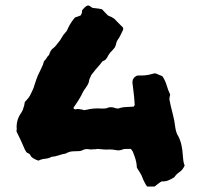

<svg xmlns="http://www.w3.org/2000/svg" viewBox="-20 -645 737 704"><path d="M657 -38Q650 -22 638 -14Q626 -6 619 5Q608 12 597 16.5Q586 21 573 20Q566 24 559.5 29Q553 34 547 39H520Q516 35 514 31Q511 25 508 19.5Q505 14 503 8Q499 -3 493.5 -11.5Q488 -20 482 -30Q481 -48 477 -61Q473 -74 467 -89Q463 -94 461.5 -97Q460 -100 455 -99Q452 -99 442.5 -99Q433 -99 430 -97Q418 -92 406 -94.5Q394 -97 382 -97Q371 -96 360 -97Q349 -98 338 -99Q335 -99 331.5 -98Q328 -97 325 -98Q315 -96 307.5 -97.5Q300 -99 293 -98Q288 -97 282 -94Q276 -91 271 -91Q257 -91 245 -90Q233 -89 221 -82Q208 -80 195.5 -75.5Q183 -71 169 -70Q159 -64 146 -63Q133 -62 121 -56Q105 -61 95 -70Q92 -74 90 -78Q88 -82 83 -83Q78 -85 75.5 -89Q73 -93 71 -97Q64 -114 56.5 -130Q49 -146 41 -162Q40 -166 41 -169Q42 -172 41 -176Q40 -208 59 -233Q62 -238 64 -243Q66 -248 67 -253Q69 -258 69.5 -262.5Q70 -267 71 -271Q75 -276 79.5 -280.5Q84 -285 87 -290Q90 -294 92 -299Q94 -304 97 -309Q99 -314 101.5 -319Q104 -324 105 -329Q109 -342 113.5 -354.5Q118 -367 124 -379Q129 -390 134 -400Q139 -410 141 -420Q148 -427 151 -432.5Q154 -438 158 -442Q160 -442 160 -444Q165 -461 174 -467.5Q183 -474 193 -488Q201 -497 206.5 -507.5Q212 -518 221 -527Q224 -530 226.5 -535Q229 -540 231 -545Q236 -555 242 -564Q248 -573 255 -581Q260 -583 265.5 -584.5Q271 -586 275 -588Q278 -591 279 -595Q281 -598 280.5 -602.5Q280 -607 284 -611Q288 -615 291.5 -618.5Q295 -622 299 -624Q306 -626 310.5 -622Q315 -618 320 -616Q328 -615 337 -614Q346 -613 354 -611Q359 -606 364.5 -600Q370 -594 375 -589Q380 -586 384.5 -584.5Q389 -583 393 -580Q398 -578 402 -573.5Q406 -569 409 -566L430 -545Q433 -542 431 -535Q426 -525 421.5 -515.5Q417 -506 411 -498Q407 -492 406 -485.5Q405 -479 401 -471Q398 -467 393.5 -462Q389 -457 384 -452Q376 -442 373 -434Q371 -431 368.5 -428Q366 -425 362 -423Q357 -422 354 -418Q351 -414 347 -409Q339 -400 330.5 -390Q322 -380 314 -369Q313 -365 310.5 -360.5Q308 -356 307 -351Q306 -342 302 -335Q298 -328 293 -321Q291 -318 289 -315.5Q287 -313 285 -309Q278 -294 269 -279.5Q260 -265 250 -251V-247Q254 -243 259.5 -244.5Q265 -246 270 -245Q275 -244 279.5 -243.5Q284 -243 288 -241Q291 -241 299 -243Q323 -249 352 -247Q357 -247 361.5 -247Q366 -247 370 -248Q386 -256 405 -248Q409 -248 414 -247Q427 -252 442 -252.5Q457 -253 470 -254Q474 -259 474 -260Q473 -274 472 -287.5Q471 -301 469 -314Q468 -320 467.5 -326Q467 -332 466 -338Q463 -359 483 -368Q501 -368 509 -368.5Q517 -369 524.5 -370.5Q532 -372 546 -376Q551 -376 553 -375Q566 -369 575 -366Q586 -350 591 -332.5Q596 -315 604 -298Q603 -294 602 -289.5Q601 -285 601 -281Q606 -255 613 -229Q620 -203 623 -176Q626 -157 634 -145Q642 -129 645.5 -112.5Q649 -96 650 -79Q651 -68 652 -58Q653 -48 657 -38Z"/></svg>

Font: Daruma Drop One
Style: Regular
Weight: 400
Designer: Maniackers Design
Version: Version 1.000